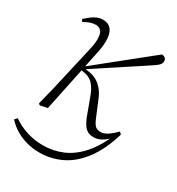

<svg xmlns="http://www.w3.org/2000/svg" viewBox="-161 -567 793 861"><g transform="rotate(30 235.0 -136.5)"><path d="M67 9 60 2Q71 -39 80.5 -79.5Q90 -120 99 -160Q108 -200 117 -239Q126 -278 135 -317Q145 -360 143.5 -384.5Q142 -409 132 -419.5Q122 -430 105 -430Q91 -430 76.5 -425Q62 -420 45 -410L38 -422Q64 -445 82.5 -455.5Q101 -466 123 -466Q148 -466 162.5 -450.5Q177 -435 180 -406Q183 -377 175 -335L105 1ZM170 193Q138 193 107 185Q76 177 48.5 161Q21 145 -1 121L11 108Q45 132 85 144.5Q125 157 169 157Q221 157 268.5 137Q316 117 356 72Q396 27 426 -46H432V-39Q411 -13 390 -0.5Q369 12 346 12Q319 12 303.5 -4.5Q288 -21 275 -55L248 -128Q233 -174 212 -195.5Q191 -217 157 -220L138 -223V-232H141L148 -238L428 -463Q437 -463 444.5 -457.5Q452 -452 452 -441Q452 -429 441.5 -419Q431 -409 395 -386L156 -229L155 -236L169 -234Q202 -231 223 -219Q244 -207 259 -187.5Q274 -168 284 -141L312 -74Q323 -46 333 -35Q343 -24 363 -24Q382 -24 402 -38.5Q422 -53 438 -70L448 -59Q422 28 380.5 84Q339 140 285.5 166.5Q232 193 170 193Z"/></g></svg>

Font: Source Serif 4 48pt Light
Style: Italic
Weight: 300
Italic angle: -12°
Designer: Frank Grießhammer
Foundry: Adobe Systems Incorporated
Version: Version 4.004;hotconv 1.0.116;makeotfexe 2.5.65601